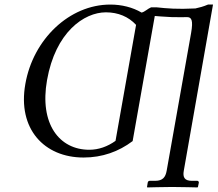

<svg xmlns="http://www.w3.org/2000/svg" viewBox="-20 -678 953 841"><path d="M561 -60C571 -115 583 -183 658 -608C658 -608 704 -604 733 -603C758 -602 799 -603 799 -603C819 -603 827 -590 817 -533L710 70C705 98 693 114 660 114H636C631 114 628 117 627 122L624 141L625 143C625 143 698 141 734 141C773 141 845 143 845 143L847 141L851 122C851 117 848 114 844 114H820C788 114 780 98 785 70L913 -658H891C870 -649 854 -645 836 -641C754 -637 713 -641 665 -646H642C627 -640 613 -625 600 -623C561 -646 513 -658 463 -658C284 -658 125 -506 91 -310C56 -113 174 12 346 12C428 12 500 -14 561 -60ZM444 -624C497 -624 543 -605 576 -569L486 -61C451 -36 412 -22 371 -22C240 -22 152 -135 186 -327C223 -537 348 -624 444 -624Z"/></svg>

Font: Libertinus Serif
Style: Italic
Weight: 400
Italic angle: -12°
Designer: Philipp H. Poll, Khaled Hosny
Foundry: Caleb Maclennan
Version: Version 7.050;RELEASE